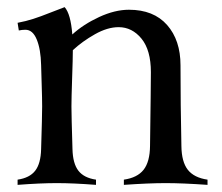

<svg xmlns="http://www.w3.org/2000/svg" viewBox="-20 -518 621 538"><path d="M161.1 -498Q178.2 -479 182.6 -421.4Q213.4 -449.7 257.6 -470.2Q301.8 -490.7 341.3 -490.7Q410.6 -490.7 448.2 -448Q485.8 -405.3 485.8 -335Q485.8 -225.1 488.3 -108.9Q488.8 -64.5 506.3 -42.2Q523.9 -20 561.5 -14.6V0Q491.7 -4.9 444.3 -4.9Q397 -4.9 327.1 0V-14.6Q364.7 -20 382.3 -42.2Q399.9 -64.5 400.4 -108.9Q402.8 -278.8 402.8 -315.9Q402.8 -377.4 376.5 -409.7Q350.1 -441.9 312.5 -441.9Q281.2 -441.9 246.1 -422.1Q210.9 -402.3 184.1 -377.4Q184.1 -354.5 182.1 -298.6Q180.2 -242.7 180.2 -219.7Q180.2 -193.8 183.1 -100.1Q184.1 -59.6 199.7 -39.6Q215.3 -19.5 249 -14.6V0Q185.5 -4.9 139.2 -4.9Q92.8 -4.9 29.3 0V-14.6Q63 -19.5 78.6 -39.6Q94.2 -59.6 95.2 -100.1Q98.1 -193.8 98.1 -219.7Q98.1 -242.7 96.9 -277.6Q95.7 -312.5 95.2 -335.9Q94.2 -379.9 83 -407.2Q71.8 -434.6 51.3 -434.6Q41.5 -434.6 32.7 -432.6L29.3 -454.1Q52.7 -458.5 73.2 -465.1Q93.8 -471.7 121.8 -482.9Q149.9 -494.1 161.1 -498Z"/></svg>

Font: Flanker
Style: Regular
Weight: 400
Designer: Flanker
Foundry: Flanker
Version: Version 2.027